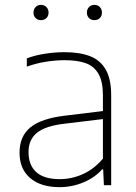

<svg xmlns="http://www.w3.org/2000/svg" viewBox="-20 -763 562 791"><path d="M438 -371V0H408L405 -65.5H401Q371.5 -32 324.5 -12Q277.5 8 225 8Q148 8 104.2 -29.5Q60.5 -67 60.5 -134Q60.5 -201.5 105.2 -238.2Q150 -275 248 -286.5L404 -305.5V-370.5Q404 -426.5 386 -458.2Q368 -490 333.8 -502.5Q299.5 -515 246 -515Q210 -515 169.8 -508.8Q129.5 -502.5 90.5 -488.5V-522.5Q123 -535 164.2 -541.5Q205.5 -548 245.5 -548Q309 -548 351.2 -531.5Q393.5 -515 415.8 -476Q438 -437 438 -371ZM404 -109.5V-272.5L247 -253.5Q167.5 -244.5 132.5 -216.2Q97.5 -188 97.5 -136.5Q97.5 -82.5 129.5 -53.8Q161.5 -25 226 -25Q276 -25 322.2 -46Q368.5 -67 404 -109.5ZM118 -711Q118 -725 126.8 -734Q135.5 -743 149 -743Q162.5 -743 171.2 -734Q180 -725 180 -711Q180 -697 171.2 -688.5Q162.5 -680 149 -680Q135.5 -680 126.8 -688.5Q118 -697 118 -711ZM338 -711Q338 -725 346.8 -734Q355.5 -743 369 -743Q382.5 -743 391.2 -734Q400 -725 400 -711Q400 -697 391.2 -688.5Q382.5 -680 369 -680Q355.5 -680 346.8 -688.5Q338 -697 338 -711Z"/></svg>

Font: Encode Sans Semi Expanded Thin
Style: Regular
Weight: 250
Width: 6
Designer: Multiple Designers
Foundry: Impallari Type
Version: Version 2.000